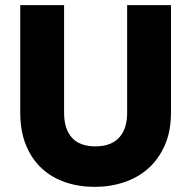

<svg xmlns="http://www.w3.org/2000/svg" viewBox="-20 -722 745 749"><path d="M59 -702H230V-282Q230 -219 260.5 -185Q291 -151 352 -151Q413 -151 444.5 -185Q476 -219 476 -282V-702H647V-283Q647 -210 623 -155.5Q599 -101 558.5 -65Q518 -29 464 -11Q410 7 349 7Q288 7 235 -11Q182 -29 143 -65Q104 -101 81.5 -155.5Q59 -210 59 -283Z"/></svg>

Font: SVN-Poppins
Style: Bold
Weight: 700
Designer: Ninad Kale (Devanagari), Jonny Pinhorn (Latin)
Foundry: Indian Type Foundry
Version: Version 3.200;PS 1.000;hotconv 16.6.54;makeotf.lib2.5.65590